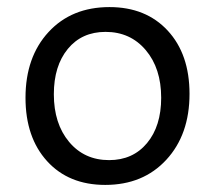

<svg xmlns="http://www.w3.org/2000/svg" viewBox="-20 -512 607 542"><path d="M277 10Q174 10 113 -57Q52 -124 52 -236Q52 -351 117 -421.5Q182 -492 289 -492Q392 -492 453.5 -425.5Q515 -359 515 -247Q515 -132 449.5 -61Q384 10 277 10ZM288 -60Q355 -60 395 -108Q435 -156 435 -236Q435 -319 391.5 -370.5Q348 -422 278 -422Q211 -422 171.5 -374Q132 -326 132 -246Q132 -163 175 -111.5Q218 -60 288 -60Z"/></svg>

Font: Cantarell
Style: Regular
Weight: 400
Designer: Dave Crossland, Nikolaus Waxweiler, Florian Fecher, Jacques Le Bailly, Eben Sorkin, Alexei Vanyashin, Alexios Zavras, Em
Version: Version 0.303